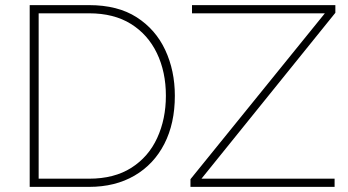

<svg xmlns="http://www.w3.org/2000/svg" viewBox="-20 -730 1361 750"><path d="M96 0V-710H328Q440 -710 514 -662.5Q588 -615 625.5 -534.5Q663 -454 663 -356Q663 -248 622 -168Q581 -88 505.5 -44Q430 0 328 0ZM628 -356Q628 -449 593 -522Q558 -595 491.5 -636.5Q425 -678 328 -678H131V-32H328Q426 -32 493 -74.5Q560 -117 594 -191Q628 -265 628 -356ZM724 -30 1249 -678H730V-710H1290V-680L767 -32H1287V0H724Z"/></svg>

Font: Raleway Thin ExtraLight
Style: Regular
Weight: 250
Version: Version 4.026